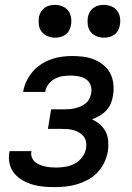

<svg xmlns="http://www.w3.org/2000/svg" viewBox="-20 -757 540 785"><path d="M204 8Q181 8 158 6Q135 4 113 -2.5Q91 -9 72 -20Q53 -31 39 -47.5Q25 -64 19.5 -86.5Q14 -109 18 -132L19 -139H109L108 -136Q106 -124 110.5 -113Q115 -102 123 -95Q131 -88 142 -83.5Q153 -79 164 -76.5Q175 -74 187 -73Q199 -72 212 -72Q230 -72 249.5 -75.5Q269 -79 286.5 -88.5Q304 -98 316.5 -115Q329 -132 332 -151Q334 -164 332 -176.5Q330 -189 322.5 -198.5Q315 -208 304.5 -214.5Q294 -221 282 -224.5Q270 -228 257.5 -229Q245 -230 232 -230H176L189 -310H245Q256 -310 267 -311Q278 -312 289.5 -315Q301 -318 312 -323Q323 -328 332 -336Q341 -344 346 -355Q351 -366 353 -377Q356 -394 350 -409.5Q344 -425 331 -433.5Q318 -442 301.5 -445Q285 -448 268 -448Q252 -448 236 -445.5Q220 -443 204.5 -435Q189 -427 178.5 -413Q168 -399 165 -383V-381H75V-384Q79 -406 89 -426.5Q99 -447 114 -464.5Q129 -482 148.5 -494.5Q168 -507 189 -514.5Q210 -522 231.5 -525Q253 -528 275 -528Q298 -528 321.5 -525Q345 -522 365.5 -513.5Q386 -505 403.5 -490.5Q421 -476 431 -456.5Q441 -437 443.5 -413.5Q446 -390 442 -367Q440 -351 433.5 -335Q427 -319 415 -306Q403 -293 387.5 -284Q372 -275 356 -269Q374 -261 389 -248Q404 -235 412.5 -217.5Q421 -200 422.5 -179.5Q424 -159 421 -138Q417 -115 406.5 -93Q396 -71 379.5 -53Q363 -35 341 -23Q319 -11 296 -4Q273 3 250 5.5Q227 8 204 8ZM405 -603Q389 -603 374.5 -609Q360 -615 350.5 -627Q341 -639 339 -654.5Q337 -670 339 -686Q341 -697 347 -707.5Q353 -718 362.5 -725Q372 -732 383 -734.5Q394 -737 405 -737Q421 -737 435.5 -731Q450 -725 459 -713Q468 -701 470.5 -685.5Q473 -670 470 -654Q468 -643 462.5 -632.5Q457 -622 447 -615Q437 -608 426.5 -605.5Q416 -603 405 -603ZM205 -603Q189 -603 174.5 -609Q160 -615 150.5 -627Q141 -639 139 -654.5Q137 -670 139 -686Q141 -697 147 -707.5Q153 -718 162.5 -725Q172 -732 183 -734.5Q194 -737 205 -737Q221 -737 235.5 -731Q250 -725 259 -713Q268 -701 270.5 -685.5Q273 -670 270 -654Q268 -643 262.5 -632.5Q257 -622 247 -615Q237 -608 226.5 -605.5Q216 -603 205 -603Z"/></svg>

Font: Iosevka Term Curly Medium
Style: Italic
Weight: 500
Italic angle: -9°
Designer: Belleve Invis
Foundry: Belleve Invis
Version: Version 32.3.0